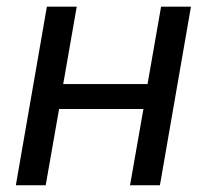

<svg xmlns="http://www.w3.org/2000/svg" viewBox="-20 -548 627 568"><path d="M453.1 0H364.7L404.3 -225.6H154.8L115.2 0H26.9L118.7 -528.3H207L167 -299.3H416.5L456.5 -528.3H544.9Z"/></svg>

Font: Roboto Mono
Style: Italic
Weight: 400
Designer: Google
Version: Version 2.000985; 2015; ttfautohint (v1.3)